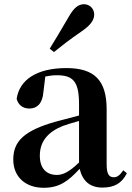

<svg xmlns="http://www.w3.org/2000/svg" viewBox="-20 -875 625 911"><path d="M216 -644 236 -628C272 -657 307 -685 367 -726C408 -754 427 -779 427 -806C427 -836 403 -855 379 -855C351 -855 330 -837 306 -795C267 -727 241 -686 216 -644ZM466 15C522 15 558 -5 582 -53L565 -67C547 -41 535 -34 520 -34C498 -34 486 -48 486 -95V-356C486 -494 428 -552 295 -552C154 -552 72 -496 59 -406C67 -376 89 -360 120 -360C154 -360 182 -382 186 -439L195 -512C215 -516 232 -518 250 -518C327 -518 355 -488 355 -381V-327L245 -298C93 -255 43 -204 43 -118C43 -34 103 16 187 16C263 16 304 -16 358 -74C371 -18 405 15 466 15ZM355 -104C306 -57 277 -45 250 -45C201 -45 169 -75 169 -136C169 -203 206 -248 277 -277C297 -284 325 -293 355 -301Z"/></svg>

Font: Noto Serif SC
Style: Bold
Weight: 700
Designer: Ryoko NISHIZUKA 西塚涼子 (kana & ideographs); Frank Grießhammer (Latin, Greek & Cyrillic); Wenlong ZHANG 张文龙 (bopomofo); San
Foundry: Adobe
Version: Version 2.001;hotconv 1.1.0;makeotfexe 2.6.0